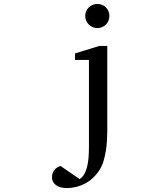

<svg xmlns="http://www.w3.org/2000/svg" viewBox="-20 -728 821 977"><path d="M525.9 -64Q525.9 -41.5 524.4 -14.9Q522.9 11.7 518.8 38.6Q514.6 65.4 507.1 90.8Q499.5 116.2 486.8 136.2Q456.1 183.6 412.1 206.3Q368.2 229 320.8 229Q305.2 229 291.5 225.8Q277.8 222.7 267.3 215.8Q256.8 209 250.7 198.5Q244.6 188 244.6 173.8Q244.6 161.1 248.5 151.6Q252.4 142.1 258.5 135Q264.6 127.9 272.5 123.3Q280.3 118.7 287.6 116.2L384.8 183.1Q398.4 175.3 407.7 159.9Q417 144.5 422.6 123.3Q428.2 102.1 430.4 75.9Q432.6 49.8 432.6 21V-422.9H361.8V-456.1L484.9 -494.1H525.9ZM536.6 -647Q536.6 -634.3 532 -622.8Q527.3 -611.3 519 -603Q510.7 -594.7 499.5 -589.8Q488.3 -585 475.6 -585Q462.9 -585 451.7 -589.8Q440.4 -594.7 431.9 -603Q423.3 -611.3 418.5 -622.8Q413.6 -634.3 413.6 -647Q413.6 -659.7 418.5 -670.9Q423.3 -682.1 431.9 -690.4Q440.4 -698.7 451.7 -703.4Q462.9 -708 475.6 -708Q488.3 -708 499.5 -703.4Q510.7 -698.7 519 -690.4Q527.3 -682.1 532 -670.9Q536.6 -659.7 536.6 -647Z"/></svg>

Font: BabelStone Ogham Fixed
Style: Regular
Weight: 400
Monospace: yes
Designer: Andrew West
Foundry: BabelStone
Version: Version 2.02 March 14, 2022